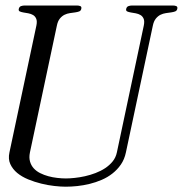

<svg xmlns="http://www.w3.org/2000/svg" viewBox="-20 -687 693 714"><path d="M91.3 -120.1Q87.4 -101.1 91.6 -86.4Q95.7 -71.8 105.5 -61Q115.2 -50.3 129.4 -43.2Q143.6 -36.1 159.7 -31.7Q175.8 -27.3 192.9 -25.4Q210 -23.4 225.1 -23.4Q239.3 -23.4 257.8 -25.4Q276.4 -27.3 296.1 -31.7Q315.9 -36.1 335.2 -43.5Q354.5 -50.8 370.8 -61.5Q387.2 -72.3 398.9 -86.7Q410.6 -101.1 414.6 -120.1L514.6 -591.3Q518.1 -607.9 514.2 -617.2Q510.3 -626.5 502.4 -631.1Q494.6 -635.7 484.9 -637.5Q475.1 -639.2 466.6 -640.6Q458 -642.1 452.9 -644.5Q447.8 -647 449.2 -653.8Q451.2 -662.1 457.8 -664.3Q464.4 -666.5 470.7 -666.5H623.5Q629.9 -666.5 635.5 -664.3Q641.1 -662.1 639.2 -653.8Q637.7 -647 631.3 -644.5Q625 -642.1 616.2 -640.9Q607.4 -639.6 596.9 -638.2Q586.4 -636.7 576.9 -632.1Q567.4 -627.4 559.6 -617.9Q551.8 -608.4 548.3 -591.3L448.2 -120.1Q442.9 -94.7 429.7 -75.4Q416.5 -56.2 398.4 -42Q380.4 -27.8 358.4 -18.3Q336.4 -8.8 313.5 -3.2Q290.5 2.4 267.6 4.9Q244.6 7.3 224.1 7.3Q206.1 7.3 182.1 4.6Q158.2 2 133.3 -4.2Q108.4 -10.3 84.7 -20Q61 -29.8 43.9 -43.9Q26.9 -58.1 18.3 -76.9Q9.8 -95.7 15.1 -120.1L115.2 -591.3Q118.7 -607.9 114.7 -617.2Q110.8 -626.5 103 -631.1Q95.2 -635.7 85.4 -637.5Q75.7 -639.2 67.1 -640.6Q58.6 -642.1 53.5 -644.5Q48.3 -647 49.8 -653.8Q51.8 -662.1 58.3 -664.3Q64.9 -666.5 71.3 -666.5H266.6Q272.9 -666.5 278.6 -664.3Q284.2 -662.1 282.2 -653.8Q280.8 -647 274.4 -644.5Q268.1 -642.1 259.3 -640.9Q250.5 -639.6 240 -638.2Q229.5 -636.7 220 -632.1Q210.4 -627.4 202.6 -617.9Q194.8 -608.4 191.4 -591.3Z"/></svg>

Font: Atsinvsda
Style: Italic
Weight: 400
Italic angle: -12°
Designer: Al Webster
Foundry: Al Webster and Michael Everson
Version: Version 2.000